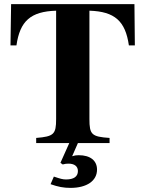

<svg xmlns="http://www.w3.org/2000/svg" viewBox="-20 -696 707 934"><path d="M317 0 274 96 285 104C296 101 304 100 313 100C342 100 359 113 359 136C359 163 339 177 301 177C285 177 272 173 248 165L242 163L226 200C263 213 289 218 323 218C402 218 452 184 452 129C452 85 419 59 363 59C351 59 343 60 331 64L359 0H513V-25C426 -31 415 -41 415 -117V-644C538 -640 590 -594 607 -475H636L634 -676H34L31 -475H60C77 -594 129 -640 253 -644V-117C253 -43 242 -32 156 -25V0Z"/></svg>

Font: XITS
Style: Bold
Weight: 700
Designer: MicroPress Inc., with final additions and corrections provided by Coen Hoffman, Elsevier (retired)
Version: Version 1.107